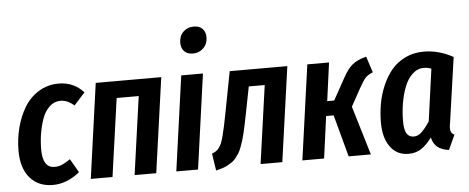

<svg xmlns="http://www.w3.org/2000/svg" viewBox="-52 -922 2606 1066"><g transform="rotate(-5 1251.0 -389.0)"><path d="M283.2 -543Q366.7 -543 421.9 -481.9L360.8 -414.1Q323.7 -446.8 285.2 -446.8Q250 -446.8 223.4 -421.9Q196.8 -397 182.6 -356.7Q168.5 -316.4 161.6 -273.4Q154.8 -230.5 154.8 -186Q154.8 -84 221.2 -84Q243.7 -84 262.7 -92.3Q281.7 -100.6 309.1 -119.1L353 -43Q281.2 15.1 203.1 15.1Q122.1 15.1 75.4 -39.3Q28.8 -93.8 28.8 -189.9Q28.8 -256.8 44.9 -318.8Q61 -380.9 91.6 -431.4Q122.1 -481.9 171.9 -512.5Q221.7 -543 283.2 -543Z M659.2 0 720.2 -435.1H597.2L536.1 0H415L488.8 -528.8H854L779.8 0Z M1041.5 -644Q1010.3 -644 992.9 -661.6Q975.6 -679.2 975.6 -709Q975.6 -746.6 999 -769.8Q1022.5 -793 1057.6 -793Q1088.9 -793 1106.2 -775.4Q1123.5 -757.8 1123.5 -728Q1123.5 -691.4 1099.6 -667.7Q1075.7 -644 1041.5 -644ZM1086.4 -528.8 1012.7 0H891.6L965.3 -528.8Z M1556.6 -528.8 1482.4 0H1361.3L1422.4 -435.1H1333.5L1305.7 -293Q1298.3 -256.3 1293.7 -233.4Q1289.1 -210.4 1282.5 -182.6Q1275.9 -154.8 1270.8 -138.4Q1265.6 -122.1 1258.1 -102.1Q1250.5 -82 1243.4 -70.8Q1236.3 -59.6 1226.1 -46.1Q1215.8 -32.7 1205.1 -25.1Q1194.3 -17.6 1179.9 -9.5Q1165.5 -1.5 1149.2 3.9Q1132.8 9.3 1112.3 14.2L1097.7 -81.1Q1111.8 -86.9 1120.4 -92.3Q1128.9 -97.7 1137.5 -109.1Q1146 -120.6 1151.4 -132.8Q1156.7 -145 1163.8 -171.6Q1170.9 -198.2 1176.8 -226.3Q1182.6 -254.4 1192.4 -304.2L1235.4 -528.8Z M1997.1 -543 2026.4 -453.1Q1997.6 -441.9 1983.9 -426.3Q1970.2 -410.6 1948.2 -371.1L1894 -272.9L1976.1 0H1852.1L1789.1 -233.9H1747.1L1715.3 0H1594.2L1668 -528.8H1789.1L1760.3 -315.9H1799.3L1866.2 -437Q1892.1 -484.4 1918.7 -506.8Q1945.3 -529.3 1997.1 -543Z M2317.9 -543Q2400.9 -543 2481 -499L2429.2 -136.2Q2423.8 -110.8 2427 -94Q2430.2 -77.1 2447.8 -68.8L2410.2 13.2Q2329.6 3.4 2315.9 -64.9Q2287.1 -25.4 2256.6 -5.1Q2226.1 15.1 2185.1 15.1Q2120.6 15.1 2083.7 -35.2Q2046.9 -85.4 2046.9 -169.9Q2046.9 -223.6 2055.9 -274.9Q2064.9 -326.2 2085.9 -375.2Q2106.9 -424.3 2137.5 -461.2Q2168 -498 2214.4 -520.5Q2260.7 -543 2317.9 -543ZM2311 -453.1Q2275.4 -453.1 2247.3 -427.2Q2219.2 -401.4 2202.9 -359.1Q2186.5 -316.9 2178.2 -268.1Q2169.9 -219.2 2169.9 -168Q2169.9 -120.6 2182.9 -99.4Q2195.8 -78.1 2222.2 -78.1Q2246.1 -78.1 2266.6 -97.7Q2287.1 -117.2 2312 -154.8L2352.1 -444.8Q2331.5 -453.1 2311 -453.1Z"/></g></svg>

Font: Fira Sans Compressed Medium
Style: Italic
Weight: 500
Width: 3
Italic angle: -8°
Designer: Carrois Corporate & Edenspiekermann AG
Foundry: Carrois Corporate GbR & Edenspiekermann AG
Version: Version 4.203;PS 004.203;hotconv 1.0.88;makeotf.lib2.5.64775